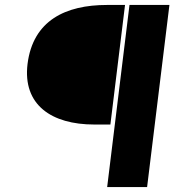

<svg xmlns="http://www.w3.org/2000/svg" viewBox="-20 -674 719 774"><path d="M573 80 663 -654H502L412 80ZM425 -172 484 -654H411C245 -654 113 -592 91 -416C71 -251 188 -172 360 -172Z"/></svg>

Font: Falling Sky
Style: ExBdObl
Weight: 400
Designer: Paul D. Hunt
Foundry: Adobe Systems Incorporated
Version: Version 1.02